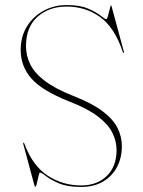

<svg xmlns="http://www.w3.org/2000/svg" viewBox="-20 -730 566 761"><path d="M301 11Q247.5 11 214 -3.2Q180.5 -17.5 162.5 -31.8Q144.5 -46 138 -46Q136 -46 132.8 -32Q129.5 -18 126.2 -4Q123 10 121 10Q118.5 10 117 7L72 -160Q72 -161 71.8 -162.2Q71.5 -163.5 72 -164Q74 -166 76 -162Q108.5 -73.5 168.5 -34.2Q228.5 5 301 5Q365 5 403.5 -32.8Q442 -70.5 442 -135Q442 -171 425.2 -204.2Q408.5 -237.5 367.5 -268.8Q326.5 -300 254 -328Q147 -370.5 104.5 -418.8Q62 -467 62 -532Q62 -585.5 87 -625.5Q112 -665.5 153.5 -687.8Q195 -710 244 -710Q296.5 -710 329 -696Q361.5 -682 378.8 -668Q396 -654 402 -654Q404.5 -654 408.2 -667.8Q412 -681.5 415.2 -695.2Q418.5 -709 419 -709Q421 -709 422 -706L471 -525Q471 -524.5 471.5 -523.2Q472 -522 471 -521Q469 -519 467 -523Q435 -620.5 377 -662.2Q319 -704 244 -704Q174.5 -704 128.8 -663.5Q83 -623 83 -547Q83 -509.5 99.8 -475.2Q116.5 -441 157.2 -409.8Q198 -378.5 270 -350Q344.5 -321 386.5 -289.2Q428.5 -257.5 445.8 -223Q463 -188.5 463 -150Q463 -105 444 -68.5Q425 -32 388.8 -10.5Q352.5 11 301 11Z"/></svg>

Font: Fraunces 144pt Thin
Style: Regular
Weight: 100
Version: Version 1.000;[f99f86859]